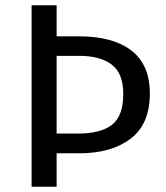

<svg xmlns="http://www.w3.org/2000/svg" viewBox="-20 -709 629 729"><path d="M549 -354Q549 -238 476 -182.5Q403 -127 282 -127H195V0H100V-689H195V-571H281Q409 -571 479 -517Q549 -463 549 -354ZM448 -353Q448 -430 404.5 -463.5Q361 -497 280 -497H195V-202H278Q362 -202 405 -235Q448 -268 448 -353Z"/></svg>

Font: FiraGOUPP
Style: Medium
Weight: 400
Designer: bBox Type
Foundry: bBox Type GmbH
Version: Version 1.001